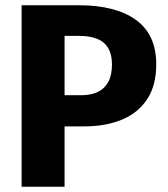

<svg xmlns="http://www.w3.org/2000/svg" viewBox="-20 -713 640 733"><path d="M407.5 -467Q407.5 -504 393.8 -528.2Q380 -552.5 352.2 -564.2Q324.5 -576 282.5 -576H226.5V-349.5H291Q327.5 -349.5 353.5 -362Q379.5 -374.5 393.5 -400.5Q407.5 -426.5 407.5 -467ZM576.5 -467.5Q576.5 -387 542 -334.5Q507.5 -282 445.5 -256.2Q383.5 -230.5 301.5 -230.5H226.5V0H62.5V-693H280.5Q421.5 -693 499 -637Q576.5 -581 576.5 -467.5Z"/></svg>

Font: Fira Code Light
Style: Bold
Weight: 700
Monospace: yes
Version: Version 5.002